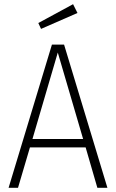

<svg xmlns="http://www.w3.org/2000/svg" viewBox="-20 -897 554 917"><path d="M445 0 389 -193H123L66 0H21L228 -684H286L493 0ZM135 -233H377L256 -646ZM329 -877 350 -835 176 -759 163 -787Z"/></svg>

Font: Fira Sans Condensed ExtraLight
Style: Regular
Weight: 275
Width: 3
Designer: Carrois Corporate & Edenspiekermann AG
Foundry: Carrois Corporate GbR & Edenspiekermann AG
Version: Version 4.203